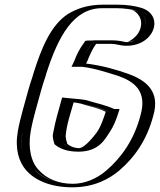

<svg xmlns="http://www.w3.org/2000/svg" viewBox="-20 -706 682 819"><path d="M275 -271C296 -269 317 -267 338 -263C373 -252 417 -244 447 -227C448 -226 449 -226 450 -226C441 -198 431 -169 416 -147C392 -114 368 -74 317 -74C287 -74 262 -83 247 -96C248 -100 243 -108 242 -113L240 -127C240 -133 242 -139 243 -145C251 -188 264 -231 275 -271ZM328 -436 331 -442C345 -477 353 -495 369 -517C370 -517 370 -517 371 -518H372C378 -519 384 -519 389 -519H454C471 -519 486 -515 499 -513C546 -501 595 -537 611 -576C631 -625 604 -667 566 -675C544 -682 512 -686 483 -686H418C250 -686 192 -545 144 -395L139 -381C132 -360 125 -339 120 -320C104 -259 87 -208 76 -146C63 -70 78 -8 113 27C148 66 208 93 288 93C361 93 420 65 465 27C532 -30 586 -108 613 -212C645 -322 581 -368 507 -394C453 -411 404 -428 339 -436ZM314 -59C375 -59 406 -109 428 -140C445 -166 455 -195 464 -224L470 -241H455C420 -259 379 -267 345 -278C323 -282 300 -284 279 -286L264 -288L260 -272C249 -232 236 -190 228 -145C227 -138 225 -131 225 -124L227 -108C228 -103 230 -96 231 -92V-88C251 -71 277 -59 314 -59ZM304 -421H335C398 -413 447 -397 500 -380C571 -355 628 -314 599 -213C573 -112 521 -39 457 16C415 51 359 78 290 78C214 78 157 52 125 16C94 -18 78 -71 91 -146C102 -206 119 -258 135 -319C140 -338 147 -358 154 -379L158 -393C191 -496 232 -596 299 -639C331 -658 367 -671 415 -671H480C508 -671 539 -667 559 -661C589 -652 614 -622 597 -579C584 -548 544 -518 506 -528C494 -531 475 -534 456 -534H391C386 -534 379 -533 374 -533H368L367 -532H363C344 -506 332 -484 317 -446ZM231 -88V-92C230 -96 228 -103 227 -108L225 -124C225 -131 227 -138 228 -145C236 -190 249 -232 260 -272L264 -288L279 -286C300 -284 323 -282 345 -278C379 -267 420 -259 455 -241H470L464 -224C455 -195 445 -166 428 -140C406 -109 375 -59 314 -59C277 -59 251 -71 231 -88ZM304 -421 317 -446C332 -484 344 -506 363 -532H367L368 -533H374C379 -533 386 -534 391 -534H456C475 -534 493 -530 505 -528C545 -521 583 -545 597 -579C613 -619 590 -653 560 -660C539 -665 509 -671 480 -671H415C260 -671 207 -545 158 -393L154 -379C147 -358 140 -338 135 -319C119 -258 102 -206 91 -146C78 -74 93 -16 125 16C160 51 211 78 290 78C359 78 415 51 457 16C521 -39 573 -112 599 -213C628 -314 571 -355 500 -380C447 -397 398 -413 335 -421ZM240 -127 242 -113C243 -108 246 -100 247 -96C264 -83 286 -74 317 -74C367 -74 392 -113 416 -147C431 -169 441 -197 450 -226H449C416 -243 374 -251 338 -263C319 -267 298 -268 275 -271C262 -225 247 -178 240 -127ZM372 -518H370C354 -495 344 -476 331 -442L328 -436H339C404 -428 453 -411 507 -394C581 -368 645 -322 613 -212C586 -108 532 -30 465 27C420 65 361 93 288 93C208 93 148 66 113 27C80 -10 62 -68 76 -146C87 -208 104 -259 120 -320C125 -339 132 -360 139 -381L144 -395C177 -498 218 -603 293 -651C328 -672 367 -686 418 -686H483C512 -686 544 -682 566 -675C601 -665 632 -628 611 -576C595 -537 546 -501 499 -513C488 -516 471 -519 454 -519H389C385 -519 376 -518 372 -518ZM314 -59C407 -59 430 -118 449 -144C465 -168 476 -196 485 -225L490 -241H467C431 -258 389 -266 361 -275C338 -283 306 -284 286 -286L245 -290L240 -272C229 -232 216 -189 208 -145C207 -139 205 -132 205 -126L207 -111C208 -105 210 -99 212 -94L211 -92C231 -74 263 -59 314 -59ZM456 -534H391C384 -534 378 -534 371 -533H351L350 -532H344L336 -520C320 -498 309 -478 296 -444L285 -421H331C387 -414 433 -398 485 -382C549 -359 610 -320 579 -213C552 -110 498 -34 434 21C391 58 340 78 290 78C231 78 179 57 146 20C114 -12 98 -72 111 -146C122 -207 139 -258 155 -319C160 -338 167 -359 174 -380L178 -394C229 -552 294 -671 415 -671H480C501 -671 528 -668 544 -663C559 -659 597 -628 576 -577C564 -546 528 -527 521 -526C505 -528 490 -534 456 -534ZM294 -269C306 -268 316 -266 325 -264C366 -251 401 -245 431 -229C421 -199 411 -168 394 -143C366 -105 335 -74 317 -74C301 -74 283 -79 266 -93L267 -94C266 -98 263 -105 262 -110L260 -125C264 -176 282 -225 294 -269ZM347 -435 352 -444C365 -477 375 -498 390 -519H454C474 -519 491 -512 511 -511C638 -504 686 -642 581 -673C555 -681 519 -686 483 -686H418C353 -686 306 -668 271 -647C195 -598 156 -498 123 -394L119 -380C112 -359 105 -338 100 -319C84 -258 67 -207 56 -146C43 -70 60 -15 93 22C127 60 191 93 288 93C381 93 445 58 488 22C555 -35 607 -110 634 -213C664 -316 604 -364 524 -392C472 -410 418 -426 347 -435Z"/></svg>

Font: Blanket
Style: Black
Weight: 900
Foundry: Cannot Into Space Fonts
Version: Version 0.9